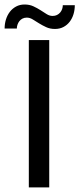

<svg xmlns="http://www.w3.org/2000/svg" viewBox="-44 -816 346 836"><path d="M0 0ZM170.4 0H81.5V-641.6H170.4ZM185.1 -746.6Q195.8 -746.6 204.1 -750.7Q212.4 -754.9 218 -761.5Q223.6 -768.1 226.6 -776.6Q229.5 -785.2 229.5 -793.5H281.7Q281.7 -772.9 276.1 -754.4Q270.5 -735.8 259.5 -721.4Q248.5 -707 232.4 -698.5Q216.3 -689.9 195.3 -689.9Q173.8 -689.9 157 -697.8Q140.1 -705.6 125.7 -714.6Q111.3 -723.6 98.6 -731.4Q85.9 -739.3 72.8 -739.3Q62 -739.3 54 -735.1Q45.9 -731 40.5 -724.1Q35.2 -717.3 32.2 -708.7Q29.3 -700.2 29.3 -691.9H-23.9Q-23.9 -712.4 -18.1 -731.2Q-12.2 -750 -1.2 -764.4Q9.8 -778.8 26.1 -787.6Q42.5 -796.4 63 -796.4Q84.5 -796.4 101.3 -788.6Q118.2 -780.8 132.6 -771.5Q147 -762.2 159.4 -754.4Q171.9 -746.6 185.1 -746.6Z"/></svg>

Font: Carlito
Style: Regular
Weight: 400
Designer: Lukasz Dziedzic
Foundry: tyPoland Lukasz Dziedzic
Version: Version 1.103; Beta1; all basic design good, some composites